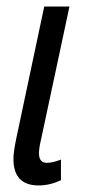

<svg xmlns="http://www.w3.org/2000/svg" viewBox="-20 -556 268 586"><path d="M98 10Q132 10 166 -6V-69Q141 -59 123 -59Q99 -59 99 -88Q99 -105 105 -129L192 -536H115L30 -135Q21 -92 21 -71Q21 10 98 10Z"/></svg>

Font: Noto Sans UI Condensed
Style: Italic
Weight: 400
Width: 3
Italic angle: -12°
Designer: Monotype Design Team
Foundry: Monotype Imaging Inc.
Version: Version 1.901